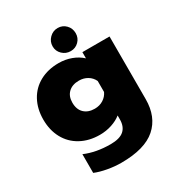

<svg xmlns="http://www.w3.org/2000/svg" viewBox="-211 -818 1092 1182"><g transform="rotate(-30 334.5 -227.5)"><path d="M295 -602Q295 -636 319.5 -660.5Q344 -685 378 -685Q412 -685 435.5 -661Q459 -637 459 -602Q459 -568 435.5 -544.5Q412 -521 378 -521Q344 -521 319.5 -544.5Q295 -568 295 -602ZM122 197V64Q201 98 304 98Q369 98 399 71.5Q429 45 429 -6V-34Q402 -12 361.5 1.5Q321 15 276 15Q200 15 141.5 -17Q83 -49 51.5 -107Q20 -165 20 -240Q20 -316 51.5 -374Q83 -432 141 -463.5Q199 -495 275 -495Q322 -495 364 -479.5Q406 -464 436 -436V-480H629V-35Q629 91 550 160.5Q471 230 304 230Q257 230 207.5 221Q158 212 122 197ZM429 -201V-279Q416 -307 389.5 -323Q363 -339 329 -339Q282 -339 254.5 -313Q227 -287 227 -241Q227 -193 254.5 -166.5Q282 -140 329 -140Q363 -140 389.5 -156.5Q416 -173 429 -201Z"/></g></svg>

Font: Prompt ExtraBold
Style: Regular
Weight: 800
Designer: Katatrad Team
Foundry: CadsonDemak
Version: Version 1.000